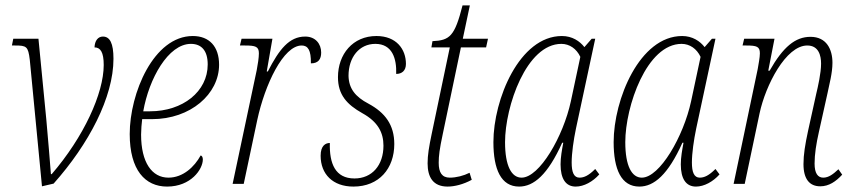

<svg xmlns="http://www.w3.org/2000/svg" viewBox="-20 -679 3153 709"><path d="M90 -458 135 9 178 -1C308 -147 399 -320 399 -462C399 -519 386 -544 360 -544C342 -544 330 -529 329 -504C351 -504 363 -486 363 -439C363 -334 289 -173 171 -36H168C165 -77 157 -171 151 -238L122 -536H29L24 -511H35C78 -511 84 -508 90 -458Z M597 10C685 10 729 -54 729 -90C729 -98 726 -104 721 -105C698 -63 656 -23 602 -23C541 -23 501 -79 501 -182C501 -198 503 -225 505 -239H541C684 -239 789 -332 789 -440C789 -507 753 -546 692 -546C547 -546 459 -334 459 -184C459 -51 516 10 597 10ZM534 -268H509C530 -388 601 -517 685 -517C724 -517 747 -492 747 -441C747 -341 655 -268 534 -268Z M928 -420 839 0H880L930 -236C958 -366 1026 -511 1094 -511C1117 -511 1129 -494 1128 -445C1156 -445 1166 -461 1166 -485C1166 -517 1145 -544 1107 -544C1048 -544 1011 -497 969 -415H965L986 -536H872L866 -511H884C924 -511 936 -507 936 -482C936 -466 932 -441 928 -420Z M1285 10C1380 10 1436 -57 1436 -147C1436 -218 1402 -263 1341 -296C1291 -322 1268 -353 1267 -399C1267 -468 1307 -517 1366 -517C1429 -517 1445 -462 1443 -406C1464 -406 1479 -418 1479 -443C1479 -497 1444 -546 1370 -546C1283 -546 1228 -479 1228 -394C1228 -329 1261 -293 1318 -261C1376 -229 1396 -189 1396 -141C1396 -69 1354 -20 1289 -20C1218 -20 1196 -75 1198 -151C1182 -151 1164 -141 1164 -104C1164 -36 1209 10 1285 10Z M1633 10C1658 10 1691 2 1722 -15L1714 -41C1692 -30 1665 -23 1641 -23C1612 -23 1600 -42 1600 -78C1600 -103 1603 -128 1615 -184L1682 -504H1775L1782 -536H1689L1715 -659H1688C1659 -545 1641 -530 1577 -527L1573 -504H1641L1574 -184C1564 -136 1559 -106 1559 -76C1559 -25 1579 10 1633 10Z M1897 10C1951 10 2003 -34 2056 -152H2060C2055 -125 2050 -98 2050 -72C2050 -19 2069 10 2106 10C2136 10 2169 -8 2193 -35L2178 -55C2154 -31 2137 -23 2120 -23C2099 -23 2091 -43 2091 -79C2091 -113 2098 -162 2107 -205L2178 -536H2165L2138 -505C2121 -527 2093 -546 2055 -546C1898 -546 1802 -312 1802 -154C1802 -54 1830 10 1897 10ZM1906 -23C1869 -23 1845 -66 1845 -154C1845 -286 1924 -517 2053 -517C2083 -517 2109 -499 2123 -469L2088 -305C2060 -175 1972 -23 1906 -23Z M2341 10C2395 10 2447 -34 2500 -152H2504C2499 -125 2494 -98 2494 -72C2494 -19 2513 10 2550 10C2580 10 2613 -8 2637 -35L2622 -55C2598 -31 2581 -23 2564 -23C2543 -23 2535 -43 2535 -79C2535 -113 2542 -162 2551 -205L2622 -536H2609L2582 -505C2565 -527 2537 -546 2499 -546C2342 -546 2246 -312 2246 -154C2246 -54 2274 10 2341 10ZM2350 -23C2313 -23 2289 -66 2289 -154C2289 -286 2368 -517 2497 -517C2527 -517 2553 -499 2567 -469L2532 -305C2504 -175 2416 -23 2350 -23Z M3009 9C3041 9 3067 -9 3090 -34L3076 -54C3057 -36 3040 -23 3020 -23C3000 -23 2988 -39 2988 -75C2988 -109 2994 -148 3004 -192L3036 -336C3042 -366 3054 -409 3054 -447C3054 -497 3032 -543 2973 -543C2917 -543 2872 -506 2822 -418H2817L2840 -536H2728L2722 -511H2735C2775 -511 2786 -507 2786 -482C2786 -467 2781 -442 2778 -424L2689 0H2730L2785 -261C2807 -364 2882 -511 2961 -511C3003 -511 3012 -474 3012 -444C3012 -409 3000 -357 2994 -332L2964 -196C2953 -145 2947 -108 2947 -73C2947 -17 2970 9 3009 9Z"/></svg>

Font: Noto Serif Condensed ExtraLight
Style: Italic
Weight: 200
Width: 3
Italic angle: -12°
Designer: Monotype Design Team
Foundry: Monotype Imaging Inc.
Version: Version 2.013